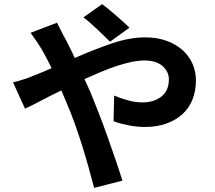

<svg xmlns="http://www.w3.org/2000/svg" viewBox="-20 -850 1040 930"><path d="M513 -648Q500 -661 483.5 -677Q467 -693 450 -709Q433 -725 416 -740Q399 -755 384 -766L475 -830Q488 -820 505.5 -806Q523 -792 541 -776Q559 -760 576.5 -744.5Q594 -729 607 -716ZM256 -740Q259 -733 264.5 -723Q270 -713 275.5 -701.5Q281 -690 286.5 -680Q292 -670 296 -663Q307 -641 319 -617.5Q331 -594 342 -569Q432 -609 519.5 -639Q607 -669 683 -669Q741 -669 786.5 -652.5Q832 -636 863.5 -608Q895 -580 912 -542Q929 -504 929 -461Q929 -409 912 -367Q895 -325 862.5 -296Q830 -267 784.5 -251Q739 -235 682 -235Q642 -235 600 -243.5Q558 -252 530 -263L533 -387Q566 -373 601.5 -363.5Q637 -354 669 -354Q726 -354 762 -382.5Q798 -411 798 -465Q798 -503 767.5 -530Q737 -557 680 -557Q651 -557 617 -550Q583 -543 545.5 -530.5Q508 -518 468.5 -501.5Q429 -485 389 -467L417 -406Q434 -365 456 -308.5Q478 -252 499.5 -191.5Q521 -131 540.5 -74Q560 -17 573 25L436 60Q424 14 409 -39.5Q394 -93 377 -147.5Q360 -202 341 -254.5Q322 -307 303 -351L277 -412Q223 -386 178 -362Q133 -338 101 -324L43 -451Q72 -458 100.5 -467.5Q129 -477 141 -483Q163 -491 185 -500.5Q207 -510 230 -520Q219 -543 208 -563.5Q197 -584 186 -604Q175 -623 159 -647Q143 -671 128 -691Z"/></svg>

Font: SpoqaHanSansJP-Bold
Style: Regular
Weight: 700
Designer: [Source Han Sans]
Ryoko NISHIZUKA  (kana & ideographs); Paul D. Hunt (Latin, Greek & Cyrillic); Wenlong ZHANG  (bopomofo
Foundry: Spoqa (http://bi.spoqa.com)
Version: Version 1.002.20150607